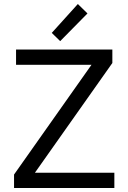

<svg xmlns="http://www.w3.org/2000/svg" viewBox="-20 -937 640 957"><path d="M50 0V-67L436 -614H60V-690H540V-623L154 -76H550V0ZM238 -773 368 -917 416 -870 280 -732Z"/></svg>

Font: Oxanium ExtraLight
Style: Regular
Weight: 400
Version: Version 2.000